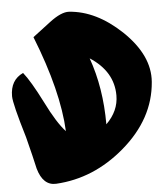

<svg xmlns="http://www.w3.org/2000/svg" viewBox="-77 -766 699 812"><g transform="rotate(-5 272.5 -360.0)"><path d="M569 -394Q557 -238 420 -121Q289 -9 129 0Q73 3 52 -71Q42 -117 19 -207Q-25 -353 -25 -385Q-25 -454 30 -479Q60 -442 108 -347Q152 -258 189 -218Q181 -389 87 -626Q112 -645 162.5 -683.5Q213 -722 246 -720Q361 -712 467 -612Q578 -506 569 -394ZM362 -232Q415 -284 415 -350Q415 -452 316 -516Q362 -387 362 -232Z"/></g></svg>

Font: To Be Continued
Style: Regular
Weight: 400
Version: Macromedia Fontographer 4.1.4 9/2/97